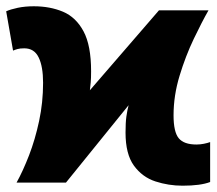

<svg xmlns="http://www.w3.org/2000/svg" viewBox="-33 -585 695 615"><path d="M20 0Q40.5 -37.1 60.1 -87.6Q79.6 -138.2 92.3 -197.5Q105 -256.8 105 -319.8Q105 -372.1 90.8 -401.1Q76.7 -430.2 44.9 -430.2Q31.2 -430.2 23.4 -428Q15.6 -425.8 8.8 -422.9L-13.2 -548.8Q1 -555.2 24.2 -560.1Q47.4 -564.9 75.2 -564.9Q127.4 -564.9 168.9 -547.4Q210.4 -529.8 234.6 -484.6Q258.8 -439.5 258.8 -356.9Q258.8 -334 257.6 -321Q256.3 -308.1 254.9 -295.9L476.1 -551.8H634.8Q613.8 -515.1 587.6 -460.4Q561.5 -405.8 542.2 -342.3Q522.9 -278.8 522.9 -215.8Q522.9 -162.1 539.6 -142.1Q556.2 -122.1 596.2 -122.1Q607.9 -122.1 620.1 -124.5Q632.3 -127 640.1 -129.9V-2Q609.4 9.8 551.8 9.8Q506.8 9.8 464.8 -3.9Q422.9 -17.6 396 -54.4Q369.1 -91.3 369.1 -160.2Q369.1 -192.4 371.8 -211.7Q374.5 -231 378.9 -248L178.2 0Z"/></svg>

Font: Open Sans ExtraBold
Style: Regular
Weight: 800
Designer: Monotype Design Team
Foundry: Monotype Imaging Inc.
Version: Version 3.003; ttfautohint (v1.8.4)